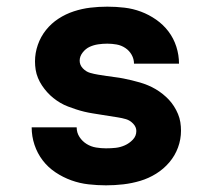

<svg xmlns="http://www.w3.org/2000/svg" viewBox="-20 -548 640 576"><path d="M298 8Q272 8 245.5 5Q219 2 194 -7Q169 -16 146.5 -31Q124 -46 108 -67Q92 -88 83.5 -113.5Q75 -139 75 -166H210Q210 -150 218.5 -137Q227 -124 240 -116Q253 -108 268 -105.5Q283 -103 298 -103Q313 -103 327 -104.5Q341 -106 354.5 -112Q368 -118 378.5 -129Q389 -140 389 -155Q389 -167 379.5 -177Q370 -187 358 -190.5Q346 -194 333 -196Q320 -198 307.5 -200Q295 -202 282.5 -204Q270 -206 257.5 -208Q245 -210 232.5 -213Q220 -216 208 -220Q196 -224 184 -228.5Q172 -233 161 -239.5Q150 -246 140 -254Q130 -262 121.5 -271.5Q113 -281 106 -291.5Q99 -302 94 -314Q89 -326 87 -338.5Q85 -351 85 -364Q85 -389 93.5 -413.5Q102 -438 118 -458Q134 -478 155.5 -492Q177 -506 201.5 -514Q226 -522 251 -525Q276 -528 302 -528Q328 -528 353.5 -525Q379 -522 403 -513Q427 -504 448.5 -489Q470 -474 485.5 -453.5Q501 -433 509 -408Q517 -383 517 -357H382Q382 -371 375 -383.5Q368 -396 356 -404Q344 -412 330 -414.5Q316 -417 302 -417Q288 -417 274.5 -415Q261 -413 249 -407.5Q237 -402 228 -390.5Q219 -379 219 -366Q219 -353 228.5 -343Q238 -333 250 -329.5Q262 -326 274.5 -324Q287 -322 300 -320Q313 -318 325.5 -316.5Q338 -315 350.5 -312.5Q363 -310 375.5 -307Q388 -304 400 -300.5Q412 -297 424 -292Q436 -287 447 -280.5Q458 -274 468 -266Q478 -258 486.5 -249Q495 -240 502 -229Q509 -218 514 -206Q519 -194 521 -181.5Q523 -169 523 -156Q523 -130 514 -105.5Q505 -81 488 -61Q471 -41 448.5 -27Q426 -13 401 -5.5Q376 2 350 5Q324 8 298 8Z"/></svg>

Font: Iosevka Custom Heavy Extended
Style: Regular
Weight: 900
Width: 7
Monospace: yes
Designer: Belleve Invis
Foundry: Belleve Invis
Version: Version 11.2.4; ttfautohint (v1.8.4)